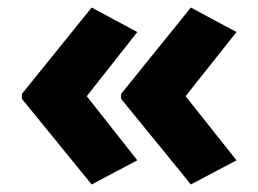

<svg xmlns="http://www.w3.org/2000/svg" viewBox="-20 -532 685 509"><path d="M38 -283 223 -512 344 -447 210 -277 344 -107 223 -43 38 -270ZM301 -283 486 -512 607 -447 472 -277 607 -107 486 -43 301 -270Z"/></svg>

Font: Noto Sans Hebrew ExtraBold
Style: Regular
Weight: 800
Designer: Monotype Design Team
Foundry: Monotype Imaging Inc.
Version: Version 2.003